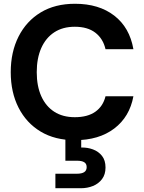

<svg xmlns="http://www.w3.org/2000/svg" viewBox="-20 -732 765 1019"><path d="M378 12Q272 12 196 -33.5Q120 -79 78.5 -160.5Q37 -242 37 -349Q37 -456 78.5 -538Q120 -620 196 -666Q272 -712 378 -712Q505 -712 586.5 -649Q668 -586 688 -471H540Q527 -527 486 -558.5Q445 -590 377 -590Q313 -590 268 -560.5Q223 -531 199 -477Q175 -423 175 -349Q175 -275 199 -221.5Q223 -168 268 -139Q313 -110 377 -110Q445 -110 486 -139Q527 -168 540 -221H688Q668 -112 586.5 -50Q505 12 378 12ZM274 267V190H389Q414 190 427 181.5Q440 173 440 155Q440 137 427 129Q414 121 389 121H327V-4H411V51Q444 50 473.5 61Q503 72 521.5 95.5Q540 119 540 157Q540 194 521.5 218.5Q503 243 473.5 255Q444 267 409 267Z"/></svg>

Font: DM Sans 36pt
Style: Bold
Weight: 700
Version: Version 4.004;gftools[0.9.30]